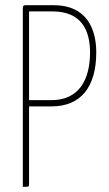

<svg xmlns="http://www.w3.org/2000/svg" viewBox="-20 -720 421 740"><path d="M78 -700C72 -700 68 -697 68 -690V0C92 0 92 0 92 -10V-310H179C290 -310 351 -383 351 -518C351 -610 313 -700 187 -700ZM92 -334V-676H182C295 -676 327 -602 327 -518C327 -408 281 -334 178 -334Z"/></svg>

Font: Yanone Kaffeesatz Extra Light
Style: Regular
Weight: 200
Designer: Yanone (Cyrillic: Daniel Pouzeot & Huerta Tipografica)
Foundry: Yanone
Version: Version 1.100;PS 001.100;hotconv 1.0.70;makeotf.lib2.5.58329